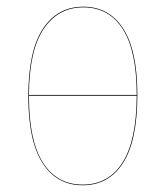

<svg xmlns="http://www.w3.org/2000/svg" viewBox="-20 -547 497 576"><path d="M230 -526.9Q307.1 -526.9 349.6 -461.2Q392.1 -395.5 392.1 -262.2Q392.1 -125 349.1 -58.1Q306.2 8.8 228 8.8Q150.4 8.8 107.7 -57.9Q64.9 -124.5 64.9 -257.8Q64.9 -394 108.6 -460.4Q152.3 -526.9 230 -526.9ZM230 -524.9Q154.3 -524.9 110.8 -460Q67.4 -395 66.9 -262.2H390.1Q390.1 -394.5 348.4 -459.7Q306.6 -524.9 230 -524.9ZM390.1 -259.8H66.9V-257.8Q66.9 -125 108.9 -59.1Q150.9 6.8 228 6.8Q305.2 6.8 347.4 -59.1Q389.6 -125 390.1 -259.8Z"/></svg>

Font: Fira Sans Compressed Two
Style: Regular
Weight: 100
Width: 1
Designer: Carrois Corporate & Edenspiekermann AG
Foundry: Carrois Corporate GbR & Edenspiekermann AG
Version: Version 4.203;PS 004.203;hotconv 1.0.88;makeotf.lib2.5.64775